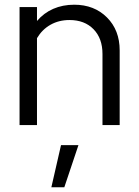

<svg xmlns="http://www.w3.org/2000/svg" viewBox="-20 -531 589 815"><path d="M63 0V-501H137V-442Q166 -476 206 -493.5Q246 -511 295 -511Q380 -511 434 -457Q488 -403 488 -317V0H415V-302Q415 -368 377 -407Q339 -446 275 -446Q230 -446 194.5 -426Q159 -406 137 -369V0ZM239 85H313L253 264H198Z"/></svg>

Font: Red Hat Display
Style: Regular
Weight: 400
Designer: Pentagram / MCKL
Foundry: Pentagram / MCKL
Version: Version 1.003; Red Hat Display